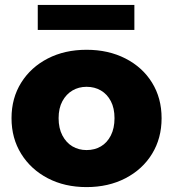

<svg xmlns="http://www.w3.org/2000/svg" viewBox="-20 -754 706 783"><path d="M333 9Q244 9 175 -27Q106 -63 66.5 -126.5Q27 -190 27 -272Q27 -354 66.5 -417Q106 -480 175 -515.5Q244 -551 333 -551Q422 -551 491.5 -515.5Q561 -480 600 -417Q639 -354 639 -272Q639 -190 600 -126.5Q561 -63 491.5 -27Q422 9 333 9ZM333 -142Q366 -142 391.5 -157Q417 -172 432 -201.5Q447 -231 447 -272Q447 -313 432 -341.5Q417 -370 391.5 -385Q366 -400 333 -400Q301 -400 275.5 -385Q250 -370 234.5 -341.5Q219 -313 219 -272Q219 -231 234.5 -201.5Q250 -172 275.5 -157Q301 -142 333 -142ZM134 -632V-734H528V-632Z"/></svg>

Font: Montserrat Thin ExtraBold
Style: Regular
Weight: 800
Version: Version 9.000